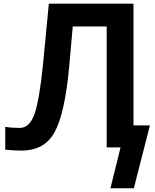

<svg xmlns="http://www.w3.org/2000/svg" viewBox="-20 -806 847 1050"><path d="M8.8 12.7V-112.3Q43 -106.4 87.9 -106.4Q141.6 -106.4 168.5 -182.1Q195.3 -257.8 214.8 -450.2L247.1 -786.1H710V0H563.5V-661.1H377.9L357.4 -431.6Q334 -184.6 278.8 -83.5Q223.6 17.6 96.7 17.6Q57.6 17.6 8.8 12.7ZM584 223.6 668.9 -120.1H799.8L711.9 223.6Z"/></svg>

Font: Gothic A1 ExtraBold
Style: Regular
Weight: 800
Designer: HanYang I&C Co.,Ltd.
Foundry: HanYang I&C Co.,Ltd.
Version: Version 2.50